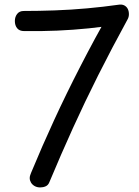

<svg xmlns="http://www.w3.org/2000/svg" viewBox="-20 -793 609 840"><path d="M86 -657Q65 -657 55 -669.5Q45 -682 45 -701Q45 -719 55 -732Q65 -745 84 -745Q148 -745 219 -747.5Q290 -750 361.5 -756.5Q433 -763 496 -772Q513 -775 523.5 -769.5Q534 -764 539 -754Q544 -744 544 -731Q544 -725 542.5 -719Q541 -713 538 -708Q468 -580 409.5 -463.5Q351 -347 299 -232.5Q247 -118 196 4Q191 17 180 22Q169 27 156 27Q142 27 131.5 21Q121 15 115.5 5.5Q110 -4 110 -14Q110 -20 112 -26Q114 -32 116 -37Q164 -153 217 -268Q270 -383 331.5 -502.5Q393 -622 465 -750L505 -687Q437 -676 368.5 -669Q300 -662 230 -659Q160 -656 86 -657Z"/></svg>

Font: Playpen Sans
Style: Regular
Weight: 400
Designer: Laura Meseguer, Veronika Burian, José Scaglione, Kostas Bartsokas, Vera Evstafieva, Tom Grace, Yorlmar Campos
Foundry: TypeTogether
Version: Version 2.000